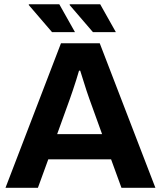

<svg xmlns="http://www.w3.org/2000/svg" viewBox="-20 -892 764 912"><path d="M6.1 0 269.6 -686.4H453.8L718.1 0H556.9L507.6 -135.3H209.4L160.1 0ZM251.5 -254.9H464.9L403.7 -424.4Q398.7 -438 391 -461.4Q383.2 -484.7 375.4 -510.6Q367.6 -536.5 361 -556.3H355.4Q349.8 -536.7 341.8 -511.3Q333.7 -486 325.9 -462.7Q318.1 -439.3 312.7 -424.4ZM421.3 -739.5 310.5 -868.5 311.7 -871.7H455.9L530.3 -739.5ZM227.1 -739.5 116.3 -868.5 117.5 -871.7H261.7L336.1 -739.5Z"/></svg>

Font: Archivo Variable SemiBold
Style: Regular
Weight: 600
Designer: Hector Gatti
Foundry: Omnibus-Type
Version: Version 2.001